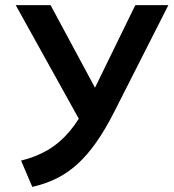

<svg xmlns="http://www.w3.org/2000/svg" viewBox="-20 -720 680 752"><path d="M106.5 12 62.5 -91Q120.5 -105 167.2 -132.5Q214 -160 252.5 -205.5Q291 -251 323.5 -318L510 -700H639.5L428 -283Q393 -214 357.5 -163.2Q322 -112.5 283.5 -77.5Q245 -42.5 201.2 -21Q157.5 0.5 106.5 12ZM308 -220 41.5 -700H178L383 -319Z"/></svg>

Font: Geologica Cursive
Style: Regular
Weight: 400
Designer: Sindre Bremnes, Frode Helland
Foundry: Monokrom Skriftforlag AS
Version: Version 1.010;gftools[0.9.28]